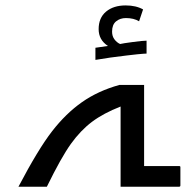

<svg xmlns="http://www.w3.org/2000/svg" viewBox="-20 -706 702 726"><path d="M49.8 0Q124.5 -142.1 176.8 -209.5Q229 -276.9 289.8 -319.6Q350.6 -362.3 431.2 -384.8H524.9V-78.1H657.2Q662.1 -78.1 662.1 -74.2V-4.9Q662.1 0 657.2 0H436V-303.2Q371.1 -277.8 327.9 -245.4Q284.7 -212.9 248 -161.9Q211.4 -110.8 157.2 0ZM340.8 -525.4 388.2 -532.2Q353 -555.2 353 -595.7Q353 -638.7 381.1 -662.1Q409.2 -685.5 455.1 -685.5Q494.1 -685.5 521 -670.4L505.9 -625.5Q485.8 -637.7 456.1 -637.7Q434.1 -637.7 418.9 -625.2Q403.8 -612.8 403.8 -586.4Q403.8 -569.3 412.6 -557.4Q421.4 -545.4 434.1 -539.6Q443.8 -542 481.9 -547.1Q520 -552.2 534.2 -552.2V-503.4Q526.4 -503.4 498.8 -500.7Q471.2 -498 397 -488.3L340.8 -479.5Z"/></svg>

Font: Noto Sans Kufi Arabic
Style: Regular
Weight: 400
Designer: Monotype Design team
Foundry: Monotype Imaging Inc.
Version: Version 1.02